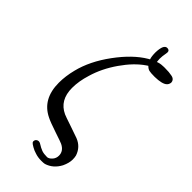

<svg xmlns="http://www.w3.org/2000/svg" viewBox="-280 -766 1032 1032"><g transform="rotate(45 235.5 -250.0)"><path d="M296 -643Q298 -704 324 -704Q342 -704 342 -688Q342 -682 341 -679Q336 -654 336 -633Q336 -628 337 -621Q338 -614 338 -611Q339 -612 341 -612L343 -613Q345 -614 348.5 -614.5Q352 -615 354 -616Q360 -618 384 -619H391Q410 -619 421 -618Q432 -617 445 -614.5Q458 -612 464.5 -604.5Q471 -597 471 -586Q469 -572 460 -564Q442 -547 386 -546Q355 -546 343.5 -549Q332 -552 320 -564L311 -558Q255 -520 204.5 -447.5Q154 -375 132 -299Q114 -242 114 -190Q114 -97 188 -63Q196 -59 256 -39L322 -16Q370 3 386 52Q389 64 389 80Q389 106 374 138Q348 187 300 202Q292 204 274 204Q247 204 225 196Q210 192 192.5 182Q175 172 172 167Q167 159 173 148Q180 139 191 139Q196 139 202 142Q226 157 241.5 162.5Q257 168 283 168Q297 166 309.5 151.5Q322 137 322 117Q322 82 285 64Q280 61 220 41Q160 21 139 10Q44 -36 44 -160Q44 -210 58 -265Q81 -358 150 -452Q219 -546 293 -590L302 -595Q296 -612 296 -643Z"/></g></svg>

Font: MathJax_Math
Style: Regular
Weight: 400
Version: Version 1.1